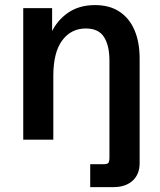

<svg xmlns="http://www.w3.org/2000/svg" viewBox="-20 -560 643 770"><path d="M73.2 0V-527.3H189V-406.7L185.5 -428.2Q208.5 -478 252.9 -508.8Q297.4 -539.6 360.8 -539.6Q419.9 -539.6 459.7 -512.9Q499.5 -486.3 519.8 -438.2Q540 -390.1 540 -325.7V0H418.9V-317.4Q418.9 -377 397.2 -411.4Q375.5 -445.8 324.2 -445.8Q265.1 -445.8 229.5 -397.9Q193.8 -350.1 193.8 -254.9V0ZM341.8 190.4V98.6H394.5Q410.2 98.6 414.6 93.3Q418.9 87.9 418.9 71.3V-15.1H540V94.2Q540 139.2 511.7 164.8Q483.4 190.4 435.1 190.4Z"/></svg>

Font: Schibsted Grotesk SemiBold
Style: Regular
Weight: 600
Designer: Bakken & Baeck AS, Henrik Kongsvoll
Foundry: Schibsted ASA
Version: Version 1.100;gftools[0.9.25]